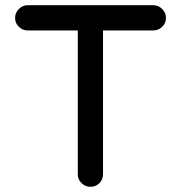

<svg xmlns="http://www.w3.org/2000/svg" viewBox="-20 -712 658 738"><path d="M328 6Q308 6 293.5 -8Q279 -22 279 -42V-595H86Q67 -595 52.5 -609Q38 -623 38 -643Q38 -663 52.5 -677.5Q67 -692 86 -692H569Q589 -692 603.5 -677.5Q618 -663 618 -643Q618 -623 603.5 -609Q589 -595 569 -595H376V-42Q376 -22 362 -8Q348 6 328 6Z"/></svg>

Font: Bad Comic
Style: Regular
Weight: 400
Designer: GGBotNet
Foundry: f0n7
Version: 0.9